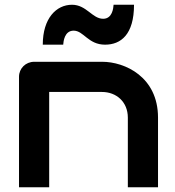

<svg xmlns="http://www.w3.org/2000/svg" viewBox="-20 -788 737 808"><path d="M645 -293C645 -465 505 -528 410 -528H124C88 -528 60 -500 60 -465V0H187V-401H409C470 -401 518 -359 518 -293V0H645ZM544 -768H458C457 -754 453 -709 414 -709C368 -709 344 -768 283 -768C217 -768 160 -711 160 -600H246C247 -613 251 -659 290 -659C332 -659 351 -600 422 -600C489 -600 544 -643 544 -768Z"/></svg>

Font: Audiowide
Style: Regular
Weight: 400
Designer: Astigmatic (AOETI)
Foundry: Astigmatic (AOETI)
Version: Version 1.002